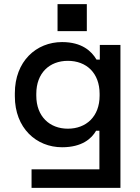

<svg xmlns="http://www.w3.org/2000/svg" viewBox="-20 -711 680 931"><path d="M133 200H564V-493H464V-422H448C424 -463 377 -507 281 -507C156 -507 52 -414 52 -259V-244C52 -90 156 3 281 3C378 3 424 -39 446 -77H462V110H133ZM156 -247V-256C156 -357 220 -416 309 -416C399 -416 463 -357 463 -256V-247C463 -146 398 -87 309 -87C221 -87 156 -146 156 -247ZM259 -560H401V-691H259Z"/></svg>

Font: Meta Space Medium
Style: Regular
Weight: 500
Designer: Meta Pool / Florian Karsten
Foundry: Meta Pool / Florian Karsten
Version: Version 2.000;Glyphs 3.1.1 (3137)